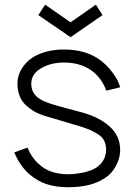

<svg xmlns="http://www.w3.org/2000/svg" viewBox="-20 -791 580 826"><path d="M174 -771 283.5 -695 392.5 -771 421 -726 283.5 -631 145 -726ZM437.5 -401Q414.5 -461.5 367.5 -491.8Q320.5 -522 255 -522Q198.5 -522 156 -497Q114.5 -472 114.5 -431.5Q114.5 -413.5 120.5 -399.5Q126.5 -385.5 139 -374.5Q151.5 -363.5 170.2 -355.2Q189 -347 214.5 -339.5Q238.5 -332.5 267.5 -324.8Q296.5 -317 332.5 -307.5Q407 -287 451.5 -247Q497 -206.5 497 -145Q497 -111 478 -76Q459.5 -41.5 428 -23Q371.5 14.5 272 14.5Q222.5 14.5 181.5 1.5Q140.5 -11.5 104 -43.5Q83 -62.5 67 -87Q51 -111.5 41.5 -135.5L98 -156Q117 -111 147 -85.5Q170 -63 202.2 -52.2Q234.5 -41.5 271 -41.5Q305.5 -41.5 339.5 -49Q373.5 -56.5 396 -71Q415.5 -84.5 426 -104.2Q436.5 -124 436.5 -148Q436.5 -190 404.5 -211.5Q388.5 -222.5 365.8 -232.5Q343 -242.5 312.5 -251L203 -283.5Q184.5 -288.5 169.5 -293.5Q154.5 -298.5 142.5 -304Q119 -314.5 97 -333.5Q74.5 -352 64.8 -377.5Q55 -403 55 -430Q55 -471 80 -505Q104.5 -539 143.5 -556Q192 -578 254 -578Q327 -578 381 -551Q421.5 -530.5 453 -493Q469 -474 480.2 -454.8Q491.5 -435.5 497 -415.5Z"/></svg>

Font: Russisch Sans Light
Style: Regular
Weight: 300
Designer: Michael Sharanda (font) & Cristiano Sobral (main changes)
Foundry: Michael Sharanda
Version: Version 2.00;September 8, 2020;FontCreator 13.0.0.2681 64-bi